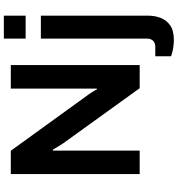

<svg xmlns="http://www.w3.org/2000/svg" viewBox="18 -782 945 1022"><g transform="rotate(-90 491.0 -270.5)"><path d="M76 0V-686H200L493 -281Q498 -275 505 -264.5Q512 -254 518 -244Q524 -234 526 -228H531Q531 -242 531 -255Q531 -268 531 -281V-686H656V0H533L239 -408Q231 -420 220.5 -437.5Q210 -455 206 -462H201Q201 -449 201 -435.5Q201 -422 201 -408V0ZM797 -607V-723H919V-607ZM789 182Q775 182 759 180Q743 178 728 174.5Q713 171 703 167V83H753Q774 83 785.5 71.5Q797 60 797 38V-526H919V47Q919 80 907.5 111Q896 142 868 162Q840 182 789 182Z"/></g></svg>

Font: Archivo SemiBold
Style: Regular
Weight: 600
Designer: Hector Gatti
Foundry: Omnibus-Type
Version: Version 2.001